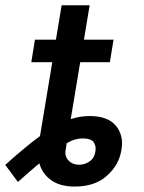

<svg xmlns="http://www.w3.org/2000/svg" viewBox="-26 -696 545 728"><path d="M207.7 -676.1H313.9L292.3 -545.5H404.5L390.6 -460.2H278.1L242.2 -244.3Q277.7 -256 313.6 -256Q382.8 -256 413.5 -219.1Q444.2 -182.2 434.3 -127.1Q425.4 -70.7 379.6 -29.7Q333.8 11.4 257.5 11.4Q201.7 11.4 168 -12.8Q134.2 -36.9 123.2 -76.7Q88.4 -47.6 41.9 -6L-6 -70.7Q31.6 -104.8 64.3 -131.9Q96.9 -159.1 125.7 -180L172.2 -460.2H92.7L106.5 -545.5H186.1ZM226.9 -153.1 222.7 -126.4Q218.8 -103.7 233.8 -87.5Q248.9 -71.4 273.8 -71.4Q295.8 -71.4 314.1 -84.3Q332.4 -97.3 335.9 -122.9Q339.1 -142 329.2 -156.6Q319.2 -171.2 286.9 -171.2Q274.5 -171.2 260.5 -167.6Q246.4 -164.1 226.9 -153.1Z"/></svg>

Font: Inter UI Medium
Style: Italic
Weight: 500
Italic angle: 9.39999°
Designer: Rasmus Andersson
Foundry: rsms
Version: 3.2;8d6f07862